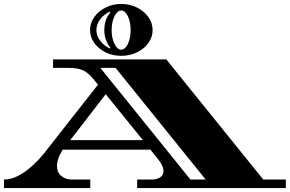

<svg xmlns="http://www.w3.org/2000/svg" viewBox="-34 -950 1464 970"><path d="M-14 0V-43Q19 -43 51 -58.5Q83 -74 110.5 -96.5Q138 -119 159 -141.5Q180 -164 192 -179.5Q204 -195 204 -195L461 -522L436 -553Q414 -580 388 -593.5Q362 -607 313 -607H234V-650H806L1296 -43H1410V0H659V-43H733Q758 -43 775 -54Q792 -65 792 -86Q792 -112 763 -148L726 -194H283Q268 -171 261 -150Q254 -129 254 -112Q254 -79 275.5 -61Q297 -43 329 -43H422V0ZM928 -43H1005L550 -607H473ZM321 -242H688L500 -474ZM578 -668Q535 -668 499.5 -685.5Q464 -703 442.5 -732.5Q421 -762 421 -798Q421 -834 442.5 -864Q464 -894 499.5 -912Q535 -930 578 -930Q622 -930 658 -912Q694 -894 715.5 -864Q737 -834 737 -798Q737 -762 715.5 -732.5Q694 -703 658 -685.5Q622 -668 578 -668ZM578 -699Q598 -699 612 -728Q626 -757 626 -798Q626 -839 612 -868Q598 -897 578 -897Q559 -897 544.5 -868Q530 -839 530 -798Q530 -757 544.5 -728Q559 -699 578 -699ZM521 -705 524 -708Q510 -725 501.5 -748Q493 -771 493 -798Q493 -852 524 -888L521 -891Q491 -878 472 -852.5Q453 -827 453 -798Q453 -770 472 -744.5Q491 -719 521 -705Z"/></svg>

Font: Diplomata SC
Style: Regular
Weight: 400
Designer: Eduardo Rodriguez Tunni
Foundry: Eduardo Rodriguez Tunni
Version: Version 1.002; ttfautohint (v1.8.4.7-5d5b);gftools[0.9.23]